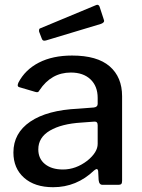

<svg xmlns="http://www.w3.org/2000/svg" viewBox="-20 -772 592 802"><path d="M202 10Q125 10 80.5 -29.5Q36 -69 36 -135Q36 -216 106.5 -264Q177 -312 307 -318L372 -323Q388 -325 388 -338V-363Q388 -412 358 -440.5Q328 -469 276 -469Q194 -469 145 -395Q142 -389 138.5 -387.5Q135 -386 128 -388L60 -408Q54 -410 54 -416Q54 -420 57 -427Q85 -481 142.5 -510.5Q200 -540 281 -540Q386 -540 438 -495Q490 -450 490 -370V-17Q490 -7 486.5 -3.5Q483 0 475 0H408Q394 0 392 -20L390 -58Q388 -66 384 -66Q381 -66 373 -60Q300 10 202 10ZM374 -264 320 -260Q237 -255 188.5 -226.5Q140 -198 140 -148Q140 -109 168 -86.5Q196 -64 243 -64Q297 -64 345 -101Q388 -136 388 -171V-249Q388 -265 374 -264ZM413 -692Q415 -686 415 -685Q415 -677 401 -672L172 -603Q169 -602 165 -602Q157 -602 154 -612L144 -638Q143 -640 143 -644Q143 -653 149 -654L382 -751L386 -752Q393 -752 396 -744Z"/></svg>

Font: Libre Franklin Medium
Style: Regular
Weight: 500
Designer: Pablo Impallari, Rodrigo Fuenzalida
Foundry: Impallari Type
Version: Version 1.002; ttfautohint (v1.5)